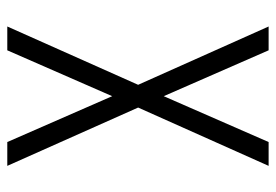

<svg xmlns="http://www.w3.org/2000/svg" viewBox="-138 -638 775 540"><g transform="rotate(90 250.0 -367.5)"><path d="M54 0 218 -368 54 -735H121L250 -440L379 -735H446L282 -368L446 0H379L250 -295L121 0Z"/></g></svg>

Font: Iosevka SS18 Light
Style: Regular
Weight: 300
Monospace: yes
Designer: Belleve Invis
Foundry: Belleve Invis
Version: Version 25.1.1; ttfautohint (v1.8.4)